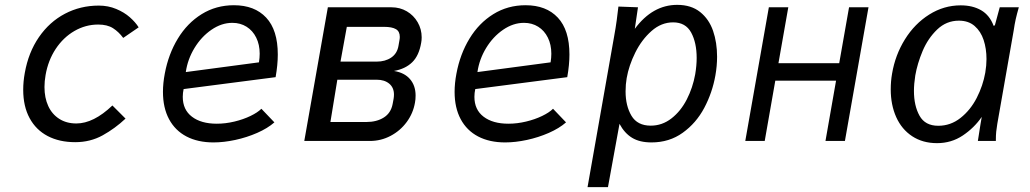

<svg xmlns="http://www.w3.org/2000/svg" viewBox="-20 -580 4240 790"><path d="M75.5 -210.5Q75.5 -244.5 82 -280Q97 -364.5 140.2 -427.2Q183.5 -490 247.2 -523.5Q311 -557 386.5 -557Q425 -557 458 -543.2Q491 -529.5 514.2 -509Q537.5 -488.5 550.5 -467.5L487 -424Q468.5 -449 445 -464Q421.5 -479 384 -479Q332 -479 286.2 -452.5Q240.5 -426 209.2 -378.8Q178 -331.5 167.5 -271Q163 -245.5 163 -222Q163 -177.5 178.5 -143.8Q194 -110 223.8 -91Q253.5 -72 294 -72Q365 -72 442.5 -146L496.5 -92Q453.5 -51.5 402.5 -23.2Q351.5 5 289.5 5Q224.5 5 176.2 -20.2Q128 -45.5 101.8 -94Q75.5 -142.5 75.5 -210.5Z M650.5 -202Q650.5 -237.5 658 -277Q673 -357.5 711.8 -421.2Q750.5 -485 809.8 -521.8Q869 -558.5 942.5 -558.5Q1027.5 -558.5 1075.2 -507.5Q1123 -456.5 1123 -355.5Q1123 -313.5 1114 -262.5L735.5 -213.5Q732 -197.5 732 -181.5Q732 -128.5 769.8 -99.8Q807.5 -71 872 -71Q908 -71 944.5 -79.8Q981 -88.5 1010.5 -102.8Q1040 -117 1055.5 -132.5L1109 -76.5Q1081 -52 1038.2 -33.2Q995.5 -14.5 948 -4.2Q900.5 6 858.5 6Q794 6 747.2 -18.5Q700.5 -43 675.5 -89.8Q650.5 -136.5 650.5 -202ZM1048.5 -359Q1048.5 -396.5 1034.2 -425.2Q1020 -454 994.5 -470Q969 -486 936 -486Q891.5 -486 850 -457.5Q808.5 -429 780.2 -382.5Q752 -336 744.5 -283.5L1045.5 -323.5Q1048.5 -342.5 1048.5 -359Z M1329 -550H1591Q1625.5 -550 1653.8 -533.5Q1682 -517 1698.5 -488.5Q1715 -460 1715 -426.5Q1715 -414 1713 -404Q1704 -351 1676 -323.8Q1648 -296.5 1601 -288Q1644.5 -281 1667.2 -254.2Q1690 -227.5 1690 -187Q1690 -170.5 1687.5 -158Q1680 -114 1653.5 -78Q1627 -42 1587.2 -21Q1547.5 0 1502 0H1232ZM1595.5 -152 1599.5 -173.5Q1601 -182.5 1601 -191Q1601 -219.5 1581.5 -235.8Q1562 -252 1530 -252H1368L1339.5 -78H1487Q1530 -78 1559.2 -96.5Q1588.5 -115 1595.5 -152ZM1619.5 -391 1623.5 -414Q1625 -421.5 1625 -428Q1625 -451 1608.8 -460.2Q1592.5 -469.5 1561 -469.5H1407L1381 -326.5H1530Q1565 -326.5 1589.5 -343Q1614 -359.5 1619.5 -391Z M1850.5 -202Q1850.5 -237.5 1858 -277Q1873 -357.5 1911.8 -421.2Q1950.5 -485 2009.8 -521.8Q2069 -558.5 2142.5 -558.5Q2227.5 -558.5 2275.2 -507.5Q2323 -456.5 2323 -355.5Q2323 -313.5 2314 -262.5L1935.5 -213.5Q1932 -197.5 1932 -181.5Q1932 -128.5 1969.8 -99.8Q2007.5 -71 2072 -71Q2108 -71 2144.5 -79.8Q2181 -88.5 2210.5 -102.8Q2240 -117 2255.5 -132.5L2309 -76.5Q2281 -52 2238.2 -33.2Q2195.5 -14.5 2148 -4.2Q2100.5 6 2058.5 6Q1994 6 1947.2 -18.5Q1900.5 -43 1875.5 -89.8Q1850.5 -136.5 1850.5 -202ZM2248.5 -359Q2248.5 -396.5 2234.2 -425.2Q2220 -454 2194.5 -470Q2169 -486 2136 -486Q2091.5 -486 2050 -457.5Q2008.5 -429 1980.2 -382.5Q1952 -336 1944.5 -283.5L2245.5 -323.5Q2248.5 -342.5 2248.5 -359Z M2524.5 -553 2605 -550 2592 -461.5Q2665 -560 2766.5 -560Q2824 -560 2860.8 -530.5Q2897.5 -501 2914 -453Q2930.5 -405 2930.5 -346.5Q2930.5 -308.5 2923.5 -269.5Q2911 -199 2877.8 -136.2Q2844.5 -73.5 2789.2 -33.8Q2734 6 2660.5 6Q2612 6 2580.8 -13Q2549.5 -32 2529 -70.5L2481.5 190H2397.5L2507 -431Q2513.5 -466.5 2517.5 -496.2Q2521.5 -526 2524.5 -553ZM2840.5 -274.5Q2846.5 -310.5 2846.5 -341.5Q2846.5 -404.5 2823.8 -446.2Q2801 -488 2749.5 -488Q2701 -488 2660.8 -452.5Q2620.5 -417 2594 -363.8Q2567.5 -310.5 2558.5 -258.5Q2554 -233 2554 -204Q2554 -144.5 2578.2 -103.8Q2602.5 -63 2657.5 -63Q2704.5 -63 2742.8 -92.8Q2781 -122.5 2805.8 -170.8Q2830.5 -219 2840.5 -274.5Z M3143.5 -550H3223.5L3183 -320H3433L3473.5 -550H3553.5L3456.5 0H3376.5L3420 -248H3170L3126.5 0H3046.5Z M3645 -212.5Q3645 -246 3650.5 -277Q3663.5 -354 3703.5 -418.2Q3743.5 -482.5 3803.5 -520.2Q3863.5 -558 3933 -558Q3982 -558 4017 -537.8Q4052 -517.5 4068.5 -473.5L4073.5 -476L4093.5 -550H4172Q4164 -522 4159.2 -500.8Q4154.5 -479.5 4151 -455L4083.5 -70.5Q4080.5 -52 4079 -38Q4077.5 -24 4077.5 0H4003.5Q4005 -11 4008.8 -33.8Q4012.5 -56.5 4014.5 -70L4019.5 -99Q3988.5 -54 3941.5 -22.5Q3894.5 9 3835.5 9Q3776.5 9 3733.2 -19.5Q3690 -48 3667.5 -98.2Q3645 -148.5 3645 -212.5ZM4034 -281Q4039 -311 4039 -337Q4039 -380 4027.2 -415.5Q4015.5 -451 3990.2 -473Q3965 -495 3925.5 -495Q3874 -495 3836 -458.5Q3798 -422 3776.2 -370.2Q3754.5 -318.5 3746 -269.5Q3740.5 -234.5 3740.5 -206Q3740.5 -145 3763.5 -103.8Q3786.5 -62.5 3840.5 -62.5Q3891.5 -62.5 3932.2 -94.8Q3973 -127 3998.8 -177.2Q4024.5 -227.5 4034 -281Z"/></svg>

Font: JuliaMono Italic
Style: Regular
Weight: 400
Italic angle: -9°
Monospace: yes
Designer: cormullion
Foundry: corm
Version: Version 0.049; ttfautohint (v1.8.4)